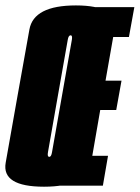

<svg xmlns="http://www.w3.org/2000/svg" viewBox="-51 -702 528 726"><path d="M115.5 4Q275 4 290.8 -86.8Q306.5 -177.5 335.5 -338Q364 -499.5 380 -590.5Q396 -681.5 236 -681.5Q76.5 -681.5 60.2 -590.5Q44 -499.5 15 -338Q-13.5 -177.5 -29.5 -86.8Q-45.5 4 115.5 4ZM135.5 -109Q127 -109 130.5 -127.2Q134 -145.5 167.5 -338Q202.5 -534.5 205.2 -551.5Q208 -568.5 216 -568.5Q223.5 -568.5 220.8 -552Q218 -535.5 183 -338Q148.5 -145.5 145.8 -127.2Q143 -109 135.5 -109ZM123.5 0H338L357.5 -113H298L328 -286H388.5L408.5 -397H348L377 -562H436.5L457 -675H242.5Z"/></svg>

Font: Anybody UltraCondensed ExtraBold
Style: Italic
Weight: 800
Width: 1
Italic angle: -10°
Version: Version 1.113;gftools[0.9.25]